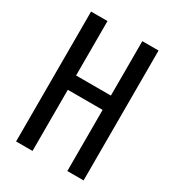

<svg xmlns="http://www.w3.org/2000/svg" viewBox="-178 -838 855 941"><g transform="rotate(30 250.0 -367.5)"><path d="M59 0H152V-346H349V0H441V-735H349V-427H152V-735H59Z"/></g></svg>

Font: Noto Sans Mono CJK JP Regular
Style: Regular
Weight: 400
Designer: Ryoko NISHIZUKA (kana & ideographs); Paul D. Hunt (Latin, Greek & Cyrillic); Wenlong ZHANG (bopomofo); Sandoll Communica
Foundry: Adobe Systems Incorporated
Version: Version 1.004;PS 1.004;hotconv 1.0.82;makeotf.lib2.5.63406